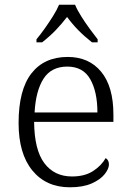

<svg xmlns="http://www.w3.org/2000/svg" viewBox="-20 -786 554 816"><path d="M277 10Q176 10 117.5 -61.5Q59 -133 59 -263Q59 -404 113.5 -474Q168 -544 268 -544Q358 -544 410 -481Q462 -418 462 -299V-268H125Q126 -149 168.5 -92.5Q211 -36 286 -36Q340 -36 375.5 -59Q411 -82 429 -114Q435 -111 439 -104Q443 -97 443 -87Q443 -69 425 -46Q407 -23 370 -6.5Q333 10 277 10ZM394 -308Q394 -396 363.5 -449.5Q333 -503 266 -503Q198 -503 165 -451.5Q132 -400 127 -308ZM135 -619Q151 -638 169.5 -664Q188 -690 205 -717Q222 -744 231 -766H299Q308 -744 325 -717Q342 -690 361 -664Q380 -638 395 -619V-606H371Q338 -632 312.5 -658Q287 -684 265 -714Q242 -684 217 -658Q192 -632 159 -606H135Z"/></svg>

Font: Noto Serif Myanmar Light
Style: Regular
Weight: 300
Designer: Ben Mitchell and the Monotype Design Team
Foundry: Monotype Imaging Inc.
Version: Version 2.106; ttfautohint (v1.8.4.7-5d5b)